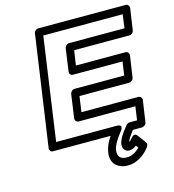

<svg xmlns="http://www.w3.org/2000/svg" viewBox="-134 -836 1062 1175"><g transform="rotate(-15 396.5 -248.5)"><path d="M88.9 0 189.9 -700.2Q191.4 -710.9 200 -718Q208.5 -725.1 217.8 -725.1H771Q781.7 -725.1 788.1 -717Q794.4 -709 793 -700.2L772.9 -564Q771.5 -553.2 762.9 -546.1Q754.4 -539.1 745.1 -539.1H395L380.9 -445.8H694.8Q705.6 -445.8 711.9 -437.7Q718.3 -429.7 716.8 -420.9L696.8 -285.2Q695.3 -274.4 686.3 -267.1Q677.2 -259.8 668 -259.8H354L339.8 -161.1H700.2Q710.9 -161.1 717.3 -153.1Q723.6 -145 722.2 -136.2L702.1 0Q700.7 10.7 691.4 17.8Q682.1 24.9 672.9 24.9H616.2Q578.6 73.2 575.2 89.8Q584 86.4 596.2 70.8Q597.7 68.4 600.8 65.4Q604 62.5 609.9 58.8Q615.7 55.2 622.8 57.1Q629.9 59.1 636.2 67.9L673.8 119.1Q683.1 131.8 671.9 148.9Q643.6 186 606.7 207Q569.8 228 529.8 228Q510.7 228 492.9 222.2Q475.1 216.3 460 204.3Q444.8 192.4 437.5 170.7Q430.2 148.9 434.1 120.1Q440.9 73.2 475.1 24.9H109.9Q99.1 24.9 93.3 17.1Q87.4 9.3 88.9 0ZM143.1 -24.9H526.9Q540.5 -24.9 547.1 -21Q553.7 -17.1 553.2 -11.2Q552.7 -5.4 550.5 0.5Q548.3 6.3 544.9 10.3L542 14.2Q489.3 79.1 483.9 120.1Q480 150.9 495.1 164.6Q510.3 178.2 537.1 178.2Q581.5 178.2 620.1 138.2L608.9 123Q584 141.1 564 141.1Q548.8 141.1 539.1 132.8Q521.5 120.1 524.9 91.8Q529.8 53.7 586.9 -14.2Q595.7 -24.9 609.9 -24.9H655.8L668 -110.8H308.1Q299.3 -110.8 292.5 -118.2Q285.6 -125.5 287.1 -136.2L308.1 -285.2Q309.6 -294.4 317.9 -302.2Q326.2 -310.1 336.9 -310.1H650.9L663.1 -396H349.1Q339.8 -396 333.3 -403.1Q326.7 -410.2 328.1 -420.9L348.1 -564Q349.6 -573.2 357.9 -581.1Q366.2 -588.9 377 -588.9H727.1L738.8 -674.8H235.8Z"/></g></svg>

Font: Trueno Bold Outline
Style: Italic
Weight: 700
Width: 6
Designer: Julieta Ulanovsky
Foundry: Julieta Ulanovsky
Version: Version 3.001b | FøM Fix